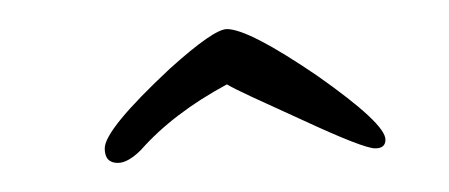

<svg xmlns="http://www.w3.org/2000/svg" viewBox="-20 -421 309 132"><path d="M61 -309Q52 -309 52 -319Q52 -332 97 -374Q127 -401 136 -401Q151 -401 198 -369Q245 -336 245 -325Q245 -319 238 -319Q230 -319 189 -338Q167 -348 154 -354Q141 -360 136 -363Q99 -343 77 -318Q68 -309 61 -309Z"/></svg>

Font: Festive
Style: Regular
Weight: 400
Designer: Robert E. Leuschke
Foundry: Robert E. Leuschke
Version: Version 1.101; ttfautohint (v1.8.3)